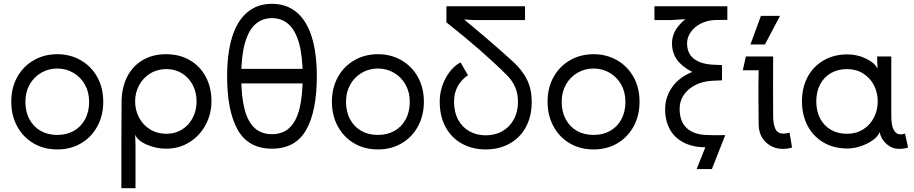

<svg xmlns="http://www.w3.org/2000/svg" viewBox="-20 -766 4790 1006"><path d="M113 -233Q113 -180 134.5 -140.5Q156 -101 193.5 -80Q231 -59 280 -59Q329 -59 366.5 -80Q404 -101 425.5 -140.5Q447 -180 447 -233Q447 -283 425 -322.5Q403 -362 364.5 -384.5Q326 -407 280 -407Q234 -407 195.5 -384.5Q157 -362 135 -322.5Q113 -283 113 -233ZM39 -233Q39 -306 70.5 -362.5Q102 -419 157 -450.5Q212 -482 280 -482Q348 -482 403 -450.5Q458 -419 489.5 -362.5Q521 -306 521 -233Q521 -161 490 -104Q459 -47 404.5 -15Q350 17 280 17Q210 17 155.5 -15Q101 -47 70 -104Q39 -161 39 -233Z M1010 -235Q1010 -282 990 -320.5Q970 -359 934 -381.5Q898 -404 852 -404Q804 -404 767 -381Q730 -358 709 -319.5Q688 -281 688 -235Q688 -189 708.5 -150Q729 -111 766.5 -88Q804 -65 852 -65Q898 -65 934 -87.5Q970 -110 990 -149Q1010 -188 1010 -235ZM1088 -235Q1088 -169 1057.5 -112Q1027 -55 973 -21Q919 13 850 13Q799 13 750.5 -7.5Q702 -28 688 -60L690 -8V220H616V-8Q616 -159 617 -235Q618 -308 646.5 -364Q675 -420 727.5 -451Q780 -482 850 -482Q920 -482 974 -451Q1028 -420 1058 -364Q1088 -308 1088 -235Z M1244 -366Q1244 -262 1261 -195.5Q1278 -129 1313.5 -96Q1349 -63 1405 -63Q1461 -63 1496.5 -96Q1532 -129 1549 -195.5Q1566 -262 1566 -366Q1566 -471 1547 -539Q1528 -607 1492 -639Q1456 -671 1405 -671Q1354 -671 1318 -639Q1282 -607 1263 -539Q1244 -471 1244 -366ZM1170 -367Q1170 -486 1196 -571Q1222 -656 1275 -701Q1328 -746 1405 -746Q1482 -746 1535 -701Q1588 -656 1614 -571Q1640 -486 1640 -367Q1640 -183 1584 -85Q1528 13 1405 13Q1282 13 1226 -85Q1170 -183 1170 -367ZM1597 -405V-329H1213V-405Z M1793 -233Q1793 -180 1814.5 -140.5Q1836 -101 1873.5 -80Q1911 -59 1960 -59Q2009 -59 2046.5 -80Q2084 -101 2105.5 -140.5Q2127 -180 2127 -233Q2127 -283 2105 -322.5Q2083 -362 2044.5 -384.5Q2006 -407 1960 -407Q1914 -407 1875.5 -384.5Q1837 -362 1815 -322.5Q1793 -283 1793 -233ZM1719 -233Q1719 -306 1750.5 -362.5Q1782 -419 1837 -450.5Q1892 -482 1960 -482Q2028 -482 2083 -450.5Q2138 -419 2169.5 -362.5Q2201 -306 2201 -233Q2201 -161 2170 -104Q2139 -47 2084.5 -15Q2030 17 1960 17Q1890 17 1835.5 -15Q1781 -47 1750 -104Q1719 -161 1719 -233Z M2319 -733H2731V-661H2461L2379 -666L2384 -687Q2458 -626 2532.5 -562.5Q2607 -499 2669 -442Q2719 -396 2742.5 -346Q2766 -296 2766 -233Q2766 -157 2735.5 -100.5Q2705 -44 2650 -13.5Q2595 17 2525 17Q2455 17 2400 -13.5Q2345 -44 2314.5 -100.5Q2284 -157 2284 -233Q2284 -299 2315 -356.5Q2346 -414 2393 -439L2432 -372Q2359 -322 2359 -233Q2359 -179 2380 -139.5Q2401 -100 2439 -78.5Q2477 -57 2525 -57Q2574 -57 2612 -78.5Q2650 -100 2672 -140Q2694 -180 2694 -233Q2694 -275 2679.5 -309Q2665 -343 2635 -373Q2512 -496 2319 -649Z M2923 -233Q2923 -180 2944.5 -140.5Q2966 -101 3003.5 -80Q3041 -59 3090 -59Q3139 -59 3176.5 -80Q3214 -101 3235.5 -140.5Q3257 -180 3257 -233Q3257 -283 3235 -322.5Q3213 -362 3174.5 -384.5Q3136 -407 3090 -407Q3044 -407 3005.5 -384.5Q2967 -362 2945 -322.5Q2923 -283 2923 -233ZM2849 -233Q2849 -306 2880.5 -362.5Q2912 -419 2967 -450.5Q3022 -482 3090 -482Q3158 -482 3213 -450.5Q3268 -419 3299.5 -362.5Q3331 -306 3331 -233Q3331 -161 3300 -104Q3269 -47 3214.5 -15Q3160 17 3090 17Q3020 17 2965.5 -15Q2911 -47 2880 -104Q2849 -161 2849 -233Z M3791 -733V-662Q3747 -662 3725 -661Q3684 -659 3651 -642Q3618 -625 3599 -597.5Q3580 -570 3580 -539Q3580 -487 3614.5 -459Q3649 -431 3715 -427Q3747 -425 3763 -425V-345Q3747 -345 3715 -343Q3638 -339 3589.5 -298Q3541 -257 3541 -195Q3541 -132 3575.5 -97.5Q3610 -63 3675 -59Q3703 -58 3727.5 -57.5Q3752 -57 3780 -58L3710 120H3630L3688 -25L3705 5Q3627 10 3573 -14Q3519 -38 3492 -84.5Q3465 -131 3465 -193Q3465 -257 3501.5 -309Q3538 -361 3607 -389Q3553 -417 3527 -453.5Q3501 -490 3501 -539Q3501 -588 3534.5 -629.5Q3568 -671 3613 -688L3628 -669L3497 -661H3409V-733Z M3955 -118 3954 -238Q3954 -279 3954 -317.5Q3954 -356 3955 -398H3872L3888 -470H4031Q4030 -306 4031 -159Q4031 -116 4042.5 -91Q4054 -66 4085 -66Q4100 -66 4117 -71L4130 7Q4109 14 4081 14Q4030 14 3992.5 -21Q3955 -56 3955 -118ZM4067 -683 3988 -533H3912L3967 -683Z M4579 -235Q4579 -281 4559 -319.5Q4539 -358 4502.5 -381Q4466 -404 4418 -404Q4371 -404 4334.5 -383.5Q4298 -363 4277.5 -324.5Q4257 -286 4257 -235Q4257 -183 4277.5 -144.5Q4298 -106 4334.5 -85.5Q4371 -65 4418 -65Q4466 -65 4502.5 -88Q4539 -111 4559 -150Q4579 -189 4579 -235ZM4420 -481Q4472 -481 4517.5 -459Q4563 -437 4578 -406L4576 -458V-470H4650V-161Q4650 -125 4656.5 -101.5Q4663 -78 4678.5 -67.5Q4694 -57 4722 -66L4738 7Q4726 11 4715 12.5Q4704 14 4691 14Q4654 14 4625 -11.5Q4596 -37 4589 -74Q4582 -53 4555 -33Q4528 -13 4491.5 -0.5Q4455 12 4420 12Q4348 12 4294 -20Q4240 -52 4211 -108Q4182 -164 4182 -235Q4182 -308 4212 -363.5Q4242 -419 4296 -450Q4350 -481 4420 -481Z"/></svg>

Font: Kreadon
Style: Regular
Weight: 400
Designer: kohakuno
Foundry: StudioGnu
Version: Version 1.000;Glyphs 3.1.2 (3151)